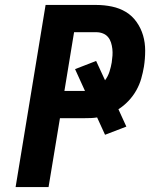

<svg xmlns="http://www.w3.org/2000/svg" viewBox="-20 -755 640 775"><path d="M43 0 164 -735H369Q401 -735 432 -728.5Q463 -722 488.5 -706.5Q514 -691 531.5 -666Q549 -641 557.5 -612Q566 -583 566 -550.5Q566 -518 561 -486Q557 -462 550 -437.5Q543 -413 530 -390Q517 -367 498.5 -347.5Q480 -328 458 -314L490 -244L404 -211L372 -281Q360 -279 347.5 -278.5Q335 -278 323 -278H222L176 0ZM323 -388Q323 -388 323 -388Q323 -388 323 -388Q323 -388 323 -388Q323 -388 323 -388L283 -476L368 -509L404 -431Q416 -447 422 -466Q428 -485 431 -503Q433 -517 434 -530.5Q435 -544 433.5 -557.5Q432 -571 428 -583.5Q424 -596 416 -605.5Q408 -615 395.5 -620Q383 -625 369 -625H279L240 -388Z"/></svg>

Font: Iosevka Curly XBdEx
Style: Italic
Weight: 800
Width: 7
Italic angle: -9°
Monospace: yes
Designer: Belleve Invis
Foundry: Belleve Invis
Version: Version 11.1.0; ttfautohint (v1.8.3)